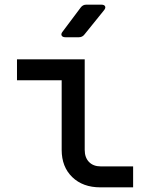

<svg xmlns="http://www.w3.org/2000/svg" viewBox="-20 -805 640 825"><path d="M411 0Q336 0 290.5 -44Q245 -88 245 -161V-460H53V-550H344V-161Q344 -128 362.5 -109Q381 -90 413 -90H552V0ZM261 -645Q249 -645 245 -652Q241 -659 249 -669L327 -773Q336 -785 351 -785H415Q428 -785 431.5 -778Q435 -771 427 -761L343 -657Q334 -645 319 -645Z"/></svg>

Font: Pitagon Sans Mono Medium
Style: Regular
Weight: 500
Monospace: yes
Designer: Travis Tran
Foundry: Pitagon
Version: Version 1.001; ttfautohint (v1.8.4.7-5d5b);gftools[0.9.26]